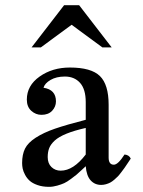

<svg xmlns="http://www.w3.org/2000/svg" viewBox="-20 -703 547 737"><path d="M83 -320.8Q83 -374.5 132.1 -409.2Q181.2 -443.8 248 -443.8Q330.1 -443.8 363.5 -411.1Q397 -378.4 397 -300.8V-98.1Q397 -70.8 417 -70.8Q433.1 -70.8 458 -109.9Q475.6 -108.4 481.9 -94.2Q478.5 -89.4 470.2 -76.7Q461.9 -64 458 -58.6Q454.1 -53.2 445.8 -42.2Q437.5 -31.2 432.4 -25.9Q427.2 -20.5 418.7 -13.2Q410.2 -5.9 403.1 -2.2Q396 1.5 386.7 4.2Q377.4 6.8 368.2 6.8Q343.8 6.8 327.9 -10.7Q312 -28.3 309.1 -64.9Q308.6 -64.5 293.9 -50.8Q279.3 -37.1 273.7 -32.5Q268.1 -27.8 252.7 -16.4Q237.3 -4.9 226.6 0Q215.8 4.9 199.7 9.5Q183.6 14.2 168 14.2Q143.1 14.2 123.8 7.3Q104.5 0.5 93.8 -9.3Q83 -19 76.2 -32Q69.3 -44.9 67.1 -55.7Q64.9 -66.4 64.9 -77.1Q64.9 -109.9 75.9 -132.3Q86.9 -154.8 116.9 -174.3Q147 -193.8 190.9 -209Q234.9 -224.1 309.1 -243.2V-311Q309.1 -360.4 287.4 -384.8Q265.6 -409.2 229 -409.2Q196.3 -409.2 174.1 -396.2Q151.9 -383.3 147 -366.2Q194.8 -358.9 194.8 -314Q194.8 -293.5 180.2 -277.8Q165.5 -262.2 139.2 -262.2Q117.2 -262.2 100.1 -277.6Q83 -293 83 -320.8ZM309.1 -109.9V-211.9Q264.2 -201.7 234.9 -189.7Q205.6 -177.7 190.2 -163.6Q174.8 -149.4 168.9 -134.5Q163.1 -119.6 163.1 -100.1Q163.1 -75.7 177.5 -61.8Q191.9 -47.9 212.9 -47.9Q261.7 -47.9 309.1 -109.9ZM254.9 -607.9 136.7 -521H101.1L226.1 -683.1H283.7L408.7 -521H373Z"/></svg>

Font: Jacques Francois
Style: Regular
Weight: 400
Designer: Manvel Shmavonyan, Alexei Vanyashin
Foundry: Cyreal (www.cyreal.org)
Version: Version 1.003